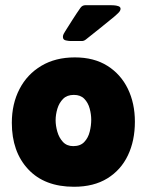

<svg xmlns="http://www.w3.org/2000/svg" viewBox="-20 -711 569 745"><path d="M25.9 -234.4Q25.9 -308.1 55.7 -365.5Q85.4 -422.9 140.4 -455.6Q195.3 -488.3 270.5 -488.3Q344.7 -488.3 396.7 -455.6Q448.7 -422.9 476.1 -366.5Q503.4 -310.1 503.4 -238.8Q503.4 -165 476.3 -108.2Q449.2 -51.3 396.5 -18.8Q343.8 13.7 267.1 13.7Q152.8 13.7 89.4 -54.2Q25.9 -122.1 25.9 -234.4ZM195.8 -244.1Q195.8 -223.6 202.4 -200.2Q209 -176.8 224.1 -160.4Q239.3 -144 264.2 -144Q292 -144 307.1 -160.2Q322.3 -176.3 328.1 -200Q334 -223.6 334 -246.1Q334 -267.6 327.9 -290Q321.8 -312.5 307.1 -327.6Q292.5 -342.8 266.6 -342.8Q240.2 -342.8 224.9 -327.4Q209.5 -312 202.6 -289.1Q195.8 -266.1 195.8 -244.1ZM407.2 -690.9Q411.6 -690.9 421.4 -690.4Q431.2 -689.9 439.5 -687Q447.8 -684.1 447.8 -676.8Q447.8 -668.9 438 -659.7Q428.2 -650.4 422.9 -646Q395.5 -624 368.2 -601.6Q340.8 -579.1 313 -557.6Q305.7 -551.8 297.4 -551.8H254.4Q246.6 -551.8 235.4 -554.2Q224.1 -556.6 224.1 -567.9Q224.1 -573.7 227.1 -579.6Q230 -585.4 233.4 -590.3Q247.6 -612.8 262 -635.5Q276.4 -658.2 291.5 -679.7Q298.8 -690.9 312 -690.9Z"/></svg>

Font: Belanosima SemiBold
Style: Regular
Weight: 600
Designer: The DocRepair Project, Santiago Orozco
Foundry: Google
Version: Version 2.000